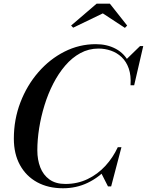

<svg xmlns="http://www.w3.org/2000/svg" viewBox="-20 -996 786 1026"><path d="M316.5 10Q237.5 10 178.5 -22.2Q119.5 -54.5 86.8 -114Q54 -173.5 54 -255Q54 -357.5 89 -448.8Q124 -540 184.8 -610Q245.5 -680 324.5 -720Q403.5 -760 492 -760Q552.5 -760 599 -735Q645.5 -710 669.8 -661Q694 -612 688 -540.5H677.5Q681 -593 668 -630Q655 -667 630.2 -690.5Q605.5 -714 573.2 -725.2Q541 -736.5 506.5 -736.5Q454 -736.5 409.5 -712.2Q365 -688 328.8 -645.8Q292.5 -603.5 264.5 -549Q236.5 -494.5 217.8 -433.5Q199 -372.5 189.2 -310.8Q179.5 -249 179.5 -192.5Q179.5 -142.5 195.2 -101.8Q211 -61 244.2 -37Q277.5 -13 329.5 -13Q394 -13 448 -39Q502 -65 542.8 -109.2Q583.5 -153.5 609.5 -209.5H621Q598 -148 553.5 -98Q509 -48 448.5 -19Q388 10 316.5 10ZM557 0 521.5 -70Q539.5 -88.5 558.2 -109.8Q577 -131 592.5 -159.5L609.5 -209.5H629L574 0ZM677.5 -540.5 682.5 -585.5Q679 -611.5 672.8 -633.2Q666.5 -655 654 -677.5L728.5 -750H745.5L697 -540.5ZM371 -848 360 -859.5 496.5 -976.5H567L659.5 -859.5L647.5 -847L529.5 -924.5Z"/></svg>

Font: Bodoni Moda 11pt Medium
Style: Italic
Weight: 500
Italic angle: -13°
Designer: Owen Earl
Foundry: indestructible type
Version: Version 2.004